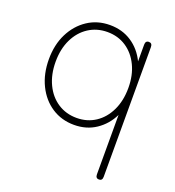

<svg xmlns="http://www.w3.org/2000/svg" viewBox="-129 -592 825 906"><g transform="rotate(20 284.0 -138.5)"><path d="M469 213Q452 213 452 193V-105Q426 -52 379 -20.5Q332 11 270 11Q207 11 158 -21Q109 -53 81 -110Q53 -167 53 -240Q53 -313 81 -369Q109 -425 158 -457.5Q207 -490 270 -490Q332 -490 379 -459Q426 -428 452 -374V-458Q452 -478 469 -478Q486 -478 486 -458V193Q486 213 469 213ZM270 -24Q323 -24 364 -51Q405 -78 428.5 -127Q452 -176 452 -240Q452 -304 428.5 -352.5Q405 -401 364 -428Q323 -455 270 -455Q217 -455 175.5 -428Q134 -401 110.5 -352.5Q87 -304 87 -240Q87 -176 110.5 -127Q134 -78 175.5 -51Q217 -24 270 -24Z"/></g></svg>

Font: Zen Maru Gothic Light
Style: Regular
Weight: 300
Designer: Yoshimichi Ohira
Foundry: Positype
Version: Version 1.001